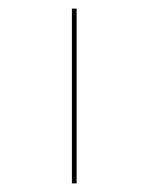

<svg xmlns="http://www.w3.org/2000/svg" viewBox="-20 -426 345 446"><path d="M147 0V-406H158V0Z"/></svg>

Font: EauTest Hairline
Style: Regular
Weight: 250
Designer: Christian Thalmann (Catharsis Fonts)
Version: Version 0.001;PS 000.001;hotconv 1.0.88;makeotf.lib2.5.64775